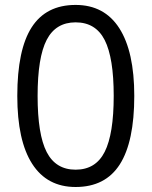

<svg xmlns="http://www.w3.org/2000/svg" viewBox="-20 -745 612 775"><path d="M522 -357.9Q522 -172.9 463.6 -81.5Q405.3 9.8 285.2 9.8Q169.9 9.8 109.9 -83.7Q49.8 -177.2 49.8 -357.9Q49.8 -544.4 107.9 -634.8Q166 -725.1 285.2 -725.1Q401.4 -725.1 461.7 -630.9Q522 -536.6 522 -357.9ZM131.8 -357.9Q131.8 -202.1 168.5 -131.1Q205.1 -60.1 285.2 -60.1Q366.2 -60.1 402.6 -132.1Q439 -204.1 439 -357.9Q439 -511.7 402.6 -583.3Q366.2 -654.8 285.2 -654.8Q205.1 -654.8 168.5 -584.2Q131.8 -513.7 131.8 -357.9Z"/></svg>

Font: f3_46533 
Style: Regular
Weight: 400
Foundry: Ascender Corporation
Version: Version 1.10